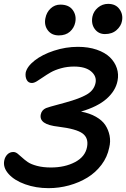

<svg xmlns="http://www.w3.org/2000/svg" viewBox="-20 -957 653 993"><path d="M522.9 -780.8Q489.3 -780.8 470 -807.1Q450.7 -833.5 458 -871.1Q463.9 -898.9 486.8 -918Q509.8 -937 539.1 -937Q578.6 -937 598.1 -909.4Q617.7 -881.8 610.8 -848.1Q606.4 -822.8 583.3 -801.8Q560.1 -780.8 522.9 -780.8ZM284.2 -773.9Q247.1 -773.9 227.3 -800.3Q207.5 -826.7 214.8 -862.8Q220.7 -893.6 241.9 -913.3Q263.2 -933.1 292 -933.1Q336.4 -933.1 356.4 -905Q376.5 -877 369.1 -840.8Q363.3 -812.5 341.6 -793.2Q319.8 -773.9 284.2 -773.9ZM231 16.1Q166 16.1 110.1 -3.9Q54.2 -23.9 24.4 -57.4Q-5.4 -90.8 2 -127Q5.9 -146 18.3 -158.4Q30.8 -170.9 48.8 -170.9Q60.1 -170.9 70.8 -162.6Q81.5 -154.3 94 -142.6Q106.4 -130.9 123.3 -119.1Q140.1 -107.4 171.4 -99.1Q202.6 -90.8 243.2 -90.8Q315.4 -90.8 368.2 -118.7Q420.9 -146.5 430.2 -196.8Q439 -243.2 407 -266.8Q375 -290.5 282.2 -301.8Q230 -307.6 207.8 -323.2Q185.5 -338.9 190.9 -365.2Q195.8 -388.2 217.8 -397.9Q226.6 -401.4 241.2 -405.5Q255.9 -409.7 278.6 -415.8Q301.3 -421.9 318.8 -426.8Q392.1 -446.8 429.2 -468.5Q466.3 -490.2 474.1 -527.8Q481 -562.5 451.4 -587.6Q421.9 -612.8 362.8 -612.8Q327.6 -612.8 295.9 -604Q264.2 -595.2 242.4 -582.8Q220.7 -570.3 202.9 -557.9Q185.1 -545.4 170.4 -536.6Q155.8 -527.8 145 -527.8Q126.5 -527.8 118.2 -543.7Q109.9 -559.6 112.8 -581.1Q119.6 -612.8 158.9 -643.8Q198.2 -674.8 259 -694.8Q319.8 -714.8 382.8 -714.8Q437.5 -714.8 480.5 -700Q523.4 -685.1 548.6 -660.6Q573.7 -636.2 584.2 -604.5Q594.7 -572.8 587.9 -539.1Q578.1 -487.8 531.7 -446.5Q485.4 -405.3 398.9 -379.9Q443.8 -371.6 476.3 -353Q508.8 -334.5 524.9 -309.8Q541 -285.2 546.9 -255.1Q552.7 -225.1 544.9 -193.8Q535.2 -145 504.9 -104.7Q474.6 -64.5 431.6 -38.3Q388.7 -12.2 336.9 2Q285.2 16.1 231 16.1Z"/></svg>

Font: Shantell Sans Normal
Style: Italic
Weight: 500
Italic angle: -11.31°
Designer: Stephen Nixon, Anya Danilova, Shantell Martin
Foundry: Arrow Type
Version: Version 1.006;[559af2be0]